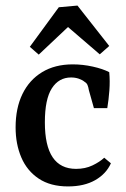

<svg xmlns="http://www.w3.org/2000/svg" viewBox="-20 -659 451 689"><path d="M36 -202Q36 -271 60.5 -321.5Q85 -372 131 -400Q177 -428 241 -428Q277 -428 313 -420Q349 -412 372 -400Q375 -368 372.5 -334.5Q370 -301 365 -271H317L299 -335Q297 -347 294 -354Q291 -361 284 -365Q276 -372 263 -376.5Q250 -381 235 -381Q191 -381 166 -342Q141 -303 141 -220Q141 -136 169 -94.5Q197 -53 253 -53Q286 -53 312 -65.5Q338 -78 354 -93L378 -73Q361 -35 321.5 -12.5Q282 10 224 10Q161 10 119 -18Q77 -46 56.5 -94Q36 -142 36 -202ZM87 -491 191 -633 258 -639 372 -494 338 -464 224 -562 119 -463Z"/></svg>

Font: Yrsa Medium
Style: Regular
Weight: 500
Designer: Anna Giedrys (Yrsa+Rasa design), David Brezina (Yrsa art-direction, Rasa art-direction, design)
Foundry: Rosetta Type Foundry
Version: Version 2.004